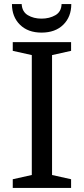

<svg xmlns="http://www.w3.org/2000/svg" viewBox="-20 -928 414 948"><path d="M237 -656V-64L331 -43V0H43V-43L137 -64V-656L43 -677V-720H331V-677ZM332 -908H284Q283 -870 253.5 -853Q224 -836 185 -836Q146 -836 117.5 -853Q89 -870 87 -908H39Q39 -845 78.5 -806Q118 -767 185 -767Q253 -767 292.5 -806Q332 -845 332 -908Z"/></svg>

Font: Domine
Style: Regular
Weight: 400
Designer: Pablo Impallari, Rodrigo Fuenzalida, Brenda Gallo
Foundry: Pablo Impallari, Rodrigo Fuenzalida, Brenda Gallo
Version: Version 2.000